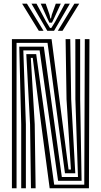

<svg xmlns="http://www.w3.org/2000/svg" viewBox="-20 -1010 544 1030"><path d="M43.9 0V-800H256.7L299 -475.7L347.8 -100.6H360.5L336.9 -477L331.9 -800H356.9L361.9 -477L383.9 -80.5H328.5L235 -779.9H68.8V0ZM93.8 0V-343.1L83.3 -759.8H215.1L311.7 -60.4H398.3L384.4 -477L384.2 -800H410L410.1 -477L417.7 -40.2H291.6L192.5 -739.6H105.1L118.8 -343.1V0ZM146.1 0 141.3 -343.1 121.1 -719.5H174.2L270.6 -19.5H432.1L435 -800H459.9L457.1 0H246.5L200.8 -343.9L155.7 -699.4H145.3L166.3 -343.1L171.1 0ZM98.6 -990.3H124.5L213.4 -844.8H188.2ZM148.9 -990.3H175.7L227.3 -894.4L248.4 -860H255.3L276.4 -894.2L328 -990.3H354.8L270 -844.8H233.7ZM198.4 -990.3H225.2L245.9 -930.8L250 -911.4H253.6L257.9 -930.8L279.3 -990.3H306.1L272.3 -916.8L258.7 -888.3H245L231.5 -916.8ZM379.1 -990.3H405.1L315.4 -844.8H290.3Z"/></svg>

Font: Big Shoulders Inline Display SC Thin
Style: Regular
Weight: 100
Designer: Patric King
Foundry: XO Type Co
Version: Version 2.002